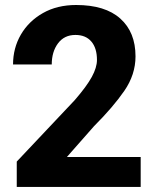

<svg xmlns="http://www.w3.org/2000/svg" viewBox="-20 -741 617 761"><path d="M537.6 -118.7V0H46.4V-100.6L275.9 -343.8Q323.7 -398.9 344 -436.3Q364.3 -473.6 364.3 -503.4Q364.3 -550.3 342 -576.4Q319.8 -602.5 278.8 -602.5Q234.9 -602.5 210 -569.3Q185.1 -536.1 185.1 -485.4H31.7Q31.7 -550.3 62.7 -603.8Q93.8 -657.2 150.1 -689.2Q206.5 -721.2 281.7 -721.2Q397 -721.2 457 -667.2Q517.1 -613.3 517.1 -517.6Q517.1 -445.3 472.7 -380.9Q428.2 -316.4 352.5 -240.7L245.1 -118.7Z"/></svg>

Font: Vazirmatn RD UI ExtraBold
Style: Regular
Weight: 800
Designer: Saber Rastikerdar
Foundry: Saber Rastikerdar
Version: Version 33.003